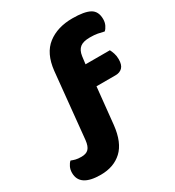

<svg xmlns="http://www.w3.org/2000/svg" viewBox="-204 -791 929 1018"><g transform="rotate(-30 260.5 -282.0)"><path d="M327 -303 304 -79Q293 22 243 68.5Q193 115 113 115Q-15 115 -15 30Q-15 10 -7 -6.5Q1 -23 11 -31Q23 -26 36.5 -22.5Q50 -19 72 -19Q101 -19 115.5 -34Q130 -49 134 -85L174 -486Q185 -587 244.5 -633Q304 -679 396 -679Q469 -679 502.5 -660.5Q536 -642 536 -594Q536 -574 528 -557.5Q520 -541 510 -533Q491 -538 472 -541.5Q453 -545 426 -545Q385 -545 365.5 -529.5Q346 -514 341 -480L335 -433H484Q490 -422 495.5 -405.5Q501 -389 501 -369Q501 -334 485.5 -318.5Q470 -303 444 -303Z"/></g></svg>

Font: Baloo Chettan 2 ExtraBold
Style: Regular
Weight: 800
Designer: Maithili Shingre, Unnati Kotecha and Ek Type
Foundry: Ek Type
Version: Version 1.640;hotconv 1.0.111;makeotfexe 2.5.65597; ttfautoh